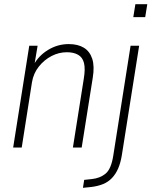

<svg xmlns="http://www.w3.org/2000/svg" viewBox="-20 -706 725 919"><path d="M43 0 120 -487H160L144 -392H139Q164 -439 210 -467Q256 -495 309 -495Q353 -495 381.5 -477.5Q410 -460 421.5 -424.5Q433 -389 424 -334L371 0H329L381 -329Q389 -377 382 -404.5Q375 -432 353.5 -444Q332 -456 300 -456Q262 -456 227 -438Q192 -420 166 -387.5Q140 -355 133 -312L84 0ZM618 -624 628 -686H685L675 -624ZM377 193 383 155 420 151Q459 147 485.5 125Q512 103 522 40L605 -487H646L563 38Q557 74 545.5 100.5Q534 127 516 146Q498 165 473.5 175Q449 185 417 189Z"/></svg>

Font: Nunito Sans 10pt Condensed ExtraLight
Style: Italic
Weight: 250
Width: 3
Italic angle: -9°
Designer: Vernon Adams
Foundry: Vernon Adams
Version: Version 3.101;gftools[0.9.27]